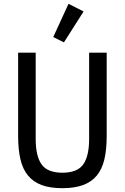

<svg xmlns="http://www.w3.org/2000/svg" viewBox="-20 -974 654 1006"><path d="M167 -698V-246Q167 -156 198 -112.5Q229 -69 307 -69Q385 -69 416 -112.5Q447 -156 447 -246V-698H539V-262Q539 -191 527 -139.5Q515 -88 487.5 -54.5Q460 -21 415.5 -4.5Q371 12 307 12Q242 12 198 -4.5Q154 -21 126.5 -54.5Q99 -88 87 -139.5Q75 -191 75 -262V-698ZM315 -752 259 -780 339 -954 418 -914Z"/></svg>

Font: IBM Plex Sans Cond Text
Style: Regular
Weight: 450
Width: 3
Designer: Mike Abbink, Paul van der Laan, Pieter van Rosmalen
Foundry: Bold Monday
Version: Version 1.3